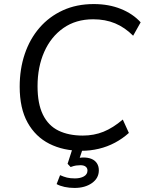

<svg xmlns="http://www.w3.org/2000/svg" viewBox="-20 -734 713 946"><path d="M381 9Q292 9 223.5 -25.5Q155 -60 116 -130Q77 -200 77 -307Q77 -394 102 -468Q127 -542 174.5 -597Q222 -652 289.5 -683Q357 -714 442 -714Q516 -714 575.5 -690Q635 -666 673 -624L636 -558Q595 -599 547 -619Q499 -639 439 -639Q354 -639 292.5 -596Q231 -553 198 -478.5Q165 -404 165 -309Q165 -223 191.5 -169Q218 -115 268 -90.5Q318 -66 388 -66Q443 -66 490 -85Q537 -104 585 -145L615 -79Q584 -51 546.5 -31Q509 -11 467 -1Q425 9 381 9ZM347 192Q321 192 298 187Q275 182 259 173L276 129Q294 137 310 141Q326 145 349 145Q376 145 393.5 135Q411 125 411 106Q411 94 402 87Q393 80 376 80Q366 80 355 81.5Q344 83 328 89L313 73L343 -20H394L369 55L345 49Q358 46 369.5 44Q381 42 391 42Q414 42 431 49Q448 56 457.5 70.5Q467 85 467 105Q467 144 433 168Q399 192 347 192Z"/></svg>

Font: Nunito Sans 12pt ExtraLight 12pt
Style: Italic
Weight: 400
Italic angle: -9°
Version: Version 3.101;gftools[0.9.27]